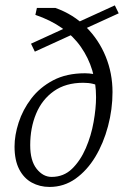

<svg xmlns="http://www.w3.org/2000/svg" viewBox="-20 -702 474 729"><path d="M360.4 -372.1Q348.6 -379.9 332.5 -383.8Q316.4 -387.7 295.9 -387.7Q229.5 -387.7 184.6 -356Q139.6 -324.2 117.2 -270.5Q94.7 -216.8 94.7 -150.4Q94.7 -91.8 119.1 -61Q143.6 -30.3 175.8 -30.3Q221.7 -30.3 253.4 -61Q285.2 -91.8 305.7 -139.2Q326.2 -186.5 335.4 -238.8Q344.7 -291 344.7 -333Q344.7 -441.4 287.1 -523.9Q229.5 -606.4 114.3 -645.5L120.1 -671.9H190.4Q258.8 -647.5 307.1 -599.1Q355.5 -550.8 381.3 -487.3Q407.2 -423.8 407.2 -352.5Q407.2 -287.1 390.1 -222.7Q373 -158.2 341.8 -106.4Q310.5 -54.7 266.6 -23.4Q222.7 7.8 168 7.8Q130.9 7.8 100.6 -8.8Q70.3 -25.4 52.7 -59.6Q35.2 -93.8 35.2 -145.5Q35.2 -188.5 50.8 -236.8Q66.4 -285.2 98.6 -327.6Q130.9 -370.1 181.6 -397Q232.4 -423.8 302.7 -423.8Q317.4 -423.8 335.9 -420.9Q354.5 -418 370.1 -413.1ZM112.3 -505.9 97.7 -536.1 416 -681.6 430.7 -651.4Z"/></svg>

Font: Crimson Pro ExtraLight
Style: Italic
Weight: 250
Italic angle: -12°
Designer: Jacques Le Bailly
Foundry: Baron von Fonthausen
Version: Version 1.003